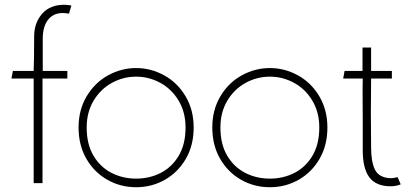

<svg xmlns="http://www.w3.org/2000/svg" viewBox="-20 -767 1735 804"><path d="M279 -744 269 -710Q264 -711 261 -711Q258 -711 253 -712Q209 -716 184 -687.5Q159 -659 159 -604V-470H262V-438H158V0H121V-438H28L34 -470H121Q123 -518 123 -615Q123 -671 156.5 -709.5Q190 -748 252 -747Q260 -747 279 -744Z M343 -233Q343 -163 371.5 -115Q400 -67 447 -43Q494 -19 550 -19Q606 -19 653 -43Q700 -67 728.5 -115Q757 -163 757 -233Q757 -297 728 -345.5Q699 -394 651.5 -420Q604 -446 550 -446Q496 -446 448.5 -420Q401 -394 372 -345.5Q343 -297 343 -233ZM309 -233Q309 -307 343 -364Q377 -421 432.5 -451.5Q488 -482 550 -482Q612 -482 667.5 -451.5Q723 -421 757 -364Q791 -307 791 -233Q791 -159 758.5 -102.5Q726 -46 671 -14.5Q616 17 550 17Q484 17 429 -14.5Q374 -46 341.5 -102.5Q309 -159 309 -233Z M903 -233Q903 -163 931.5 -115Q960 -67 1007 -43Q1054 -19 1110 -19Q1166 -19 1213 -43Q1260 -67 1288.5 -115Q1317 -163 1317 -233Q1317 -297 1288 -345.5Q1259 -394 1211.5 -420Q1164 -446 1110 -446Q1056 -446 1008.5 -420Q961 -394 932 -345.5Q903 -297 903 -233ZM869 -233Q869 -307 903 -364Q937 -421 992.5 -451.5Q1048 -482 1110 -482Q1172 -482 1227.5 -451.5Q1283 -421 1317 -364Q1351 -307 1351 -233Q1351 -159 1318.5 -102.5Q1286 -46 1231 -14.5Q1176 17 1110 17Q1044 17 989 -14.5Q934 -46 901.5 -102.5Q869 -159 869 -233Z M1499 -138V-264Q1499 -310 1498.5 -352.5Q1498 -395 1499 -438H1417L1423 -470H1498V-568H1534V-470H1621V-438H1534Q1532 -294 1534 -149Q1534 -91 1549.5 -58Q1565 -25 1610 -21Q1625 -20 1645 -25L1658 5Q1638 13 1616 13Q1555 13 1527 -24Q1499 -61 1499 -138Z"/></svg>

Font: Kreadon
Style: Regular
Weight: 400
Designer: kohakuno
Foundry: StudioGnu
Version: Version 1.000;Glyphs 3.1.2 (3151)